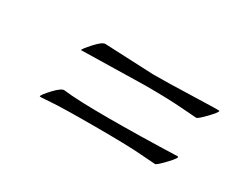

<svg xmlns="http://www.w3.org/2000/svg" viewBox="-41 -395 466 383"><g transform="rotate(30 192.0 -203.0)"><path d="M357 -160Q363 -160 346 -142Q329 -124 325.5 -124Q322 -124 290.5 -126.5Q259 -129 183.5 -129Q108 -129 83.5 -127Q59 -125 59 -126Q59 -130 74 -146Q89 -162 96 -161Q127 -157 198.5 -157Q270 -157 357 -160ZM120 -282 233 -277Q266 -277 325 -279Q384 -281 384 -280Q384 -276 369 -260.5Q354 -245 350.5 -245Q347 -245 315.5 -247.5Q284 -250 231 -250Q231 -250 84 -247Q84 -250 98.5 -266Q113 -282 120 -282Z"/></g></svg>

Font: Italianno
Style: Regular
Weight: 400
Designer: Robert E. Leuschke
Foundry: Robert E. Leuschke
Version: Version 1.003